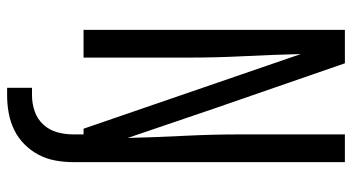

<svg xmlns="http://www.w3.org/2000/svg" viewBox="-245 -530 990 540"><g transform="rotate(90 250.0 -260.0)"><path d="M227 215V145H248Q271 145 293 137.5Q315 130 330.5 113Q346 96 352 74Q358 52 358 29V0H342L132 -611Q134 -531 138 -452Q142 -373 142 -294V0H64V-735H158L284 -371L368 -124Q366 -204 362 -283Q358 -362 358 -441V-735H436V29Q436 54 431.5 79Q427 104 415.5 126Q404 148 386 166Q368 184 345.5 195Q323 206 298 210.5Q273 215 248 215Z"/></g></svg>

Font: Moesevka
Style: Regular
Weight: 400
Monospace: yes
Designer: Belleve Invis
Foundry: Belleve Invis
Version: Version 32.5.0; ttfautohint (v1.8.4)